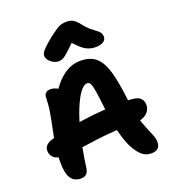

<svg xmlns="http://www.w3.org/2000/svg" viewBox="-172 -1107 1111 1245"><g transform="rotate(-20 383.5 -484.5)"><path d="M658 11Q627 11 603 -5Q579 -21 555 -59Q533 -93 516 -145.5Q499 -198 488.5 -257Q478 -316 472 -368Q465 -432 459.5 -470Q454 -508 448.5 -527Q443 -546 436.5 -552.5Q430 -559 421 -559Q397 -559 370.5 -524Q344 -489 317 -422Q290 -355 267.5 -261Q245 -167 229 -51Q226 -20 212.5 -6Q199 8 172 8Q128 8 105 -25Q82 -58 82 -136Q82 -199 90.5 -254.5Q99 -310 110 -361Q121 -412 129.5 -462Q138 -512 139 -564Q139 -582 150 -593Q161 -604 183 -604Q203 -604 224.5 -594Q246 -584 263 -558L204 -538Q244 -617 302 -664Q360 -711 427 -711Q497 -711 536.5 -675.5Q576 -640 597 -564Q618 -488 632 -365Q639 -293 653.5 -241.5Q668 -190 683.5 -154.5Q699 -119 709 -93Q719 -67 719 -45Q719 -18 704 -3.5Q689 11 658 11ZM121 -167Q72 -167 50 -186Q28 -205 28 -236Q28 -256 41 -270.5Q54 -285 82 -294Q188 -325 325 -344.5Q462 -364 632 -364Q691 -364 712.5 -346Q734 -328 734 -297Q734 -259 703 -235Q672 -211 620 -211Q545 -211 481.5 -206.5Q418 -202 365.5 -195.5Q313 -189 269 -182.5Q225 -176 188.5 -171.5Q152 -167 121 -167ZM296 -756Q277 -756 259.5 -766Q242 -776 231 -790.5Q220 -805 220 -820Q220 -831 225 -841Q230 -851 248.5 -869.5Q267 -888 307 -921Q337 -943 355.5 -956Q374 -969 391.5 -974.5Q409 -980 433 -980Q458 -980 477.5 -968Q497 -956 516 -931Q538 -902 558 -885.5Q578 -869 593 -858Q608 -847 617 -836Q626 -825 626 -806Q626 -784 606.5 -772Q587 -760 552 -760Q528 -760 503.5 -769Q479 -778 451.5 -803Q424 -828 387 -873L449 -872Q408 -831 382.5 -807Q357 -783 342 -772Q327 -761 317 -758.5Q307 -756 296 -756Z"/></g></svg>

Font: Shantell Sans
Style: Bold
Weight: 700
Designer: Stephen Nixon, Anya Danilova, Shantell Martin
Foundry: Arrow Type
Version: Version 1.011;[c5ecc13dd]